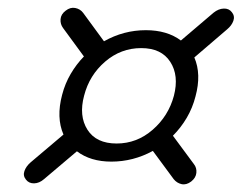

<svg xmlns="http://www.w3.org/2000/svg" viewBox="-20 -588 621 493"><path d="M46.5 -127Q38.5 -137 42.8 -149Q47 -161 58.5 -171L143 -242.5Q124 -286 139.5 -344.5Q147 -373.5 161.5 -398.2Q176 -423 195.5 -443L142 -516Q134.5 -526 135.5 -538.8Q136.5 -551.5 148.5 -560.5Q160.5 -570 173.2 -567.5Q186 -565 193.5 -555L247 -482Q297.5 -510.5 354.5 -510.5Q409 -510.5 444.5 -484L528.5 -555.5Q541 -565.5 554.5 -566Q568 -566.5 575.5 -556.5Q583.5 -546.5 579.2 -534.5Q575 -522.5 563 -512.5L479 -440.5Q497.5 -397.5 482 -340.5Q474.5 -311 459.5 -285.5Q444.5 -260 424 -239.5L478 -166.5Q485.5 -157 484.2 -144.2Q483 -131.5 471 -122Q458.5 -112.5 446.2 -115.2Q434 -118 426 -128L372.5 -200.5Q322 -173 266 -173Q212.5 -173 177.5 -199.5L93 -128Q81 -117.5 67.5 -117.2Q54 -117 46.5 -127ZM279.5 -219.5Q331.5 -219.5 372 -254.8Q412.5 -290 426.5 -342Q440 -394 417.2 -429.2Q394.5 -464.5 342.5 -464.5Q290.5 -464.5 250 -429.8Q209.5 -395 196 -342.5Q182 -290.5 204.5 -255Q227 -219.5 279.5 -219.5Z"/></svg>

Font: Fraunces 72pt S050 SemiBold
Style: Italic
Weight: 600
Italic angle: -16°
Version: Version 1.000; ttfautohint (v1.8.3)